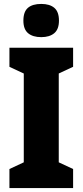

<svg xmlns="http://www.w3.org/2000/svg" viewBox="-20 -957 420 977"><path d="M352 0H28V-97L101 -131V-583L28 -617V-714H352V-617L279 -583V-131L352 -97ZM190 -937Q233 -937 256.5 -917Q280 -897 280 -852Q280 -808 256 -788Q232 -768 190 -768Q147 -768 123 -788Q99 -808 99 -852Q99 -897 122 -917Q145 -937 190 -937Z"/></svg>

Font: Noto Sans Gurmukhi UI Condensed Black
Style: Regular
Weight: 900
Width: 3
Designer: Jelle Bosma - Monotype Design Team
Foundry: Monotype Imaging Inc.
Version: Version 2.004; ttfautohint (v1.8.4.7-5d5b)